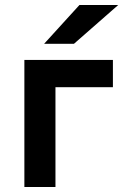

<svg xmlns="http://www.w3.org/2000/svg" viewBox="-20 -752 498 772"><path d="M78 0V-511H434V-401.5H203V0ZM157.5 -576 299.5 -732H455.5L277.5 -576Z"/></svg>

Font: Overpass
Style: Bold
Weight: 700
Designer: Delve Withrington, Dave Bailey, Thomas Jockin
Foundry: Delve Fonts LLC
Version: Version 4.000; ttfautohint (v1.8.3)